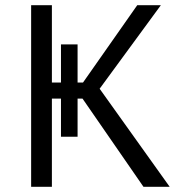

<svg xmlns="http://www.w3.org/2000/svg" viewBox="-20 -720 679 740"><path d="M279 -193V-340H298L533 0H634L364 -378L600 -700H509L300 -402H279V-549H215V-402H180V-700H100V0H180V-340H215V-193Z"/></svg>

Font: Fixel Display Regular
Style: Regular
Weight: 400
Designer: AlfaBravo + MacPaw
Foundry: Kyrylo Tkachov, Marchela Mozhyna, Serhii Makarenko, Maria Weinstein, Zakhar Kryvoshyya
Version: Version 1.211